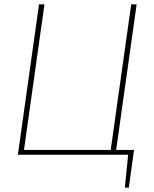

<svg xmlns="http://www.w3.org/2000/svg" viewBox="-20 -710 707 881"><path d="M513 -22H595L592 0L571 151H553L568 0H62L159 -690H184L90 -22H488L582 -690H607Z"/></svg>

Font: Ezarion Thin
Style: Italic
Weight: 250
Italic angle: -8°
Designer: Natanael Gama
Version: Version 1.001;PS 001.001;hotconv 1.0.70;makeotf.lib2.5.58329